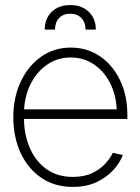

<svg xmlns="http://www.w3.org/2000/svg" viewBox="-20 -735 560 767"><path d="M271 11.7Q198.2 11.7 145 -24.7Q91.8 -61 62.5 -124Q33.2 -187 33.2 -266.6Q33.2 -346.2 63 -409.2Q92.8 -472.2 144.5 -508.5Q196.3 -544.9 262.2 -544.9Q328.6 -544.9 379.6 -510Q430.7 -475.1 459.7 -414.3Q488.8 -353.5 488.8 -275.9V-259.8H75.7Q76.7 -195.3 99.6 -142.8Q122.6 -90.3 166 -59.3Q209.5 -28.3 271 -28.3Q316.9 -28.3 349.1 -43.9Q381.3 -59.6 401.4 -82Q421.4 -104.5 430.7 -124.5L470.7 -115.7Q459.5 -85.4 433.1 -56.2Q406.7 -26.9 366 -7.6Q325.2 11.7 271 11.7ZM76.2 -298.3H446.3Q443.4 -357.4 419.2 -404.3Q395 -451.2 354.5 -478.3Q314 -505.4 262.2 -505.4Q211.9 -505.4 171.4 -478.8Q130.9 -452.1 105.5 -405.5Q80.1 -358.9 76.2 -298.3ZM158.7 -616.7Q158.7 -660.6 186.5 -687.7Q214.4 -714.8 260.7 -714.8Q306.6 -714.8 334.7 -687.7Q362.8 -660.6 362.8 -616.7H321.8Q321.8 -645.5 305.2 -662.8Q288.6 -680.2 260.7 -680.2Q232.4 -680.2 216.1 -662.8Q199.7 -645.5 199.7 -616.7Z"/></svg>

Font: Inter Display Extra Light
Style: Regular
Weight: 200
Designer: Rasmus Andersson
Foundry: rsms
Version: Version 4.000;git-4fc901f